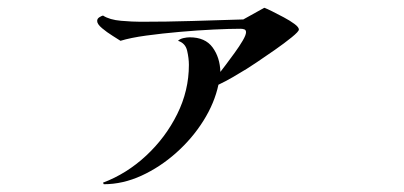

<svg xmlns="http://www.w3.org/2000/svg" viewBox="-20 -455 1040 494"><path d="M749 -379Q749 -374 730.5 -359Q712 -344 687 -326.5Q662 -309 641 -295Q620 -281 615 -278Q597 -267 579 -256.5Q561 -246 542 -237Q532 -190 503.5 -144.5Q475 -99 433.5 -62Q392 -25 344 -3Q296 19 247 19L245 15Q306 -8 356 -54.5Q406 -101 436 -161.5Q466 -222 466 -288Q466 -305 461.5 -324.5Q457 -344 438 -350Q443 -355 452 -357Q461 -359 468 -359Q508 -359 527 -333Q546 -307 547 -270Q551 -275 561.5 -289Q572 -303 584 -319.5Q596 -336 604.5 -350.5Q613 -365 613 -372Q613 -378 608.5 -379.5Q604 -381 599 -381Q571 -381 529.5 -379Q488 -377 442.5 -373Q397 -369 356.5 -363.5Q316 -358 290 -350Q284 -354 269.5 -363Q255 -372 242.5 -382.5Q230 -393 230 -401Q230 -407 235.5 -410.5Q241 -414 245 -415Q262 -404 291.5 -401.5Q321 -399 342 -399Q408 -399 474 -401Q540 -403 606 -405L660 -435Q666 -433 680 -426Q694 -419 710 -410.5Q726 -402 737.5 -393.5Q749 -385 749 -379Z"/></svg>

Font: Kaisei HarunoUmi Medium
Style: Regular
Weight: 500
Designer: Font-Kai, 金井和夫
Foundry: KAZUO KANAI
Version: Version 5.003